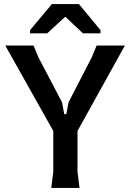

<svg xmlns="http://www.w3.org/2000/svg" viewBox="-20 -924 640 944"><path d="M232 0 242 -80V-280L6 -700H145L169 -642L285 -421L296 -363H306L317 -421L431 -642L455 -700H594L361 -280V-80L371 0ZM235 -904H368L474 -776V-760H388L301 -842L212 -760H128V-776Z"/></svg>

Font: AR One Sans SemiBold
Style: Regular
Weight: 600
Designer: Niteesh Yadav
Foundry: Niteesh Yadav
Version: Version 1.001;gftools[0.9.33]